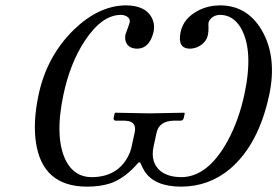

<svg xmlns="http://www.w3.org/2000/svg" viewBox="-20 -678 1026 710"><path d="M478 -188Q485.8 -224.6 453.6 -230.5Q444.3 -231.9 433.1 -231.9H406.2Q399.9 -233.9 399.9 -240.2L403.8 -258.8L406.2 -261.2Q407.2 -261.2 532.2 -258.8L661.6 -261.2L663.1 -258.8L659.2 -240.2Q656.2 -232.9 649.4 -231.9H623.5Q568.8 -230.5 559.1 -188L547.9 -136.2Q535.2 -77.1 574.2 -44.9Q602.1 -23.4 649.9 -22.9Q748.5 -22.9 822.3 -157.7Q863.3 -233.9 883.8 -329.1Q918.5 -491.7 870.6 -574.7Q842.3 -622.1 795.4 -623Q768.6 -623 754.9 -603Q752.4 -599.1 751.5 -596.2Q750 -589.4 751 -578.6Q751.5 -562.5 749 -549.8Q742.2 -517.6 708.5 -503.4Q694.8 -498 680.7 -498Q635.3 -499.5 647.9 -560.1Q659.2 -611.8 715.3 -640.1Q751 -657.7 793 -658.2Q893.1 -658.2 947.3 -567.4Q1005.4 -468.3 975.6 -327.1Q936 -142.1 829.1 -52.2Q752 11.7 650.4 12.2Q551.3 12.2 514.6 -44.9Q506.3 -58.6 498.5 -77.1H492.2Q440.4 -16.1 383.3 1.5Q347.2 12.2 302.2 12.2Q136.7 12.2 112.8 -151.9Q101.6 -228.5 122.6 -327.1Q152.8 -470.2 253.4 -568.4Q345.7 -657.2 444.8 -658.2Q521.5 -658.2 543.9 -606.9Q553.2 -584.5 547.9 -560.1Q533.2 -499.5 488.8 -498Q449.7 -498 443.4 -530.8Q441.9 -540.5 443.8 -549.8Q444.8 -554.2 457 -586.9Q459 -591.8 459.5 -596.2Q462.9 -611.8 442.9 -620.1Q435.5 -623 427.2 -623Q356.9 -623 293.5 -526.9Q239.7 -445.3 214.8 -329.1Q180.7 -168.9 224.1 -83Q255.4 -23.4 317.9 -22.9Q414.6 -22.9 454.6 -101.6Q463.4 -119.1 466.8 -136.2Z"/></svg>

Font: Linux Libertine Display Slanted O
Style: Slanted
Weight: 400
Designer: Philipp H. Poll
Foundry: Philipp H. Poll
Version: Version 5.0.9